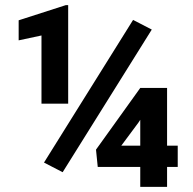

<svg xmlns="http://www.w3.org/2000/svg" viewBox="-20 -728 753 748"><path d="M245.6 -708V-324.2H141.6V-589.8L52.7 -570.8V-648.9L236.3 -708ZM571.3 -612.8 224.1 -57.1 151.4 -94.7 498.5 -650.4ZM672.4 -160.6V-77.6H360.8L354 -145L526.4 -385.3H608.4L519 -250L452.6 -160.6ZM630.9 -385.3V0H526.4V-385.3Z"/></svg>

Font: Roboto ExtraBold
Style: Regular
Weight: 800
Designer: Christian Robertson
Foundry: Google
Version: Version 3.009; 2024